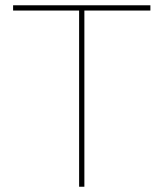

<svg xmlns="http://www.w3.org/2000/svg" viewBox="-20 -710 622 730"><path d="M551.8 -689.9V-669.9H300.8V0H280.8V-669.9H29.8V-689.9Z"/></svg>

Font: Genome Thin
Style: Regular
Weight: 250
Designer: Alfredo Marco Pradil
Version: Version 1.001